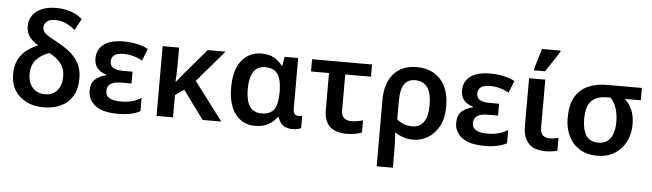

<svg xmlns="http://www.w3.org/2000/svg" viewBox="-57 -1011 5048 1486"><g transform="rotate(5 2467.5 -268.0)"><path d="M295 10Q220 10 162.5 -18.5Q105 -47 72 -99Q39 -151 39 -224Q39 -290 62 -336.5Q85 -383 124.5 -414Q164 -445 213 -464Q176 -486 147.5 -519.5Q119 -553 119 -609Q119 -653 143.5 -688.5Q168 -724 214.5 -744.5Q261 -765 326 -765Q394 -765 446.5 -745.5Q499 -726 531 -695L482 -607Q448 -637 409.5 -654Q371 -671 330 -671Q279 -671 260 -650Q241 -629 241 -607Q241 -577 267 -556.5Q293 -536 352 -505Q430 -464 474 -422Q518 -380 535.5 -334.5Q553 -289 553 -238Q553 -153 519.5 -98Q486 -43 427.5 -16.5Q369 10 295 10ZM298 -92Q360 -92 393.5 -133.5Q427 -175 427 -239Q427 -301 393.5 -343Q360 -385 304 -413Q240 -390 203 -348.5Q166 -307 166 -237Q166 -170 202 -131Q238 -92 298 -92Z M875 10Q756 10 698 -34Q640 -78 640 -149Q640 -209 673 -238.5Q706 -268 758 -280V-285Q663 -311 663 -403Q663 -472 715.5 -512Q768 -552 872 -552Q925 -552 975.5 -541Q1026 -530 1060 -510L1024 -417Q952 -456 879 -456Q828 -456 805.5 -438.5Q783 -421 783 -390Q783 -354 810 -339.5Q837 -325 882 -325H958V-233H883Q823 -233 796 -214.5Q769 -196 769 -159Q769 -122 799 -104.5Q829 -87 886 -87Q934 -87 971.5 -96.5Q1009 -106 1046 -129V-26Q982 10 875 10Z M1662 -542 1452 -297 1676 0H1531L1369 -221L1301 -173V0H1173V-542H1301V-401Q1300 -367 1299 -334Q1298 -301 1296 -275H1298Q1313 -293 1327 -311Q1341 -329 1356 -346L1523 -542Z M1938 10Q1842 10 1785.5 -63.5Q1729 -137 1729 -269Q1729 -407 1787 -479.5Q1845 -552 1943 -552Q2000 -552 2039.5 -529Q2079 -506 2104 -471H2108L2121 -542H2226V-152Q2226 -120 2238 -107.5Q2250 -95 2267 -95Q2274 -95 2283 -97Q2292 -99 2296 -100V-3Q2288 1 2269 5.5Q2250 10 2233 10Q2188 10 2159.5 -8Q2131 -26 2116 -72H2107Q2084 -37 2041.5 -13.5Q1999 10 1938 10ZM1979 -90Q2049 -90 2077.5 -132Q2106 -174 2106 -264V-270Q2106 -357 2078 -403Q2050 -449 1977 -449Q1917 -449 1887.5 -403Q1858 -357 1858 -268Q1858 -90 1979 -90Z M2651 10Q2602 10 2562 -5Q2522 -20 2498 -58Q2474 -96 2474 -165V-447H2334V-542H2800V-447H2600V-168Q2600 -127 2621.5 -109Q2643 -91 2677 -91Q2701 -91 2724 -95Q2747 -99 2768 -105V-11Q2748 -2 2717 4Q2686 10 2651 10Z M2904 240V-274Q2904 -409 2969.5 -480.5Q3035 -552 3146 -552Q3263 -552 3331.5 -478.5Q3400 -405 3400 -266Q3400 -177 3367.5 -115.5Q3335 -54 3281.5 -22Q3228 10 3165 10Q3126 10 3092.5 -1Q3059 -12 3031 -31H3024Q3026 -10 3028 27.5Q3030 65 3030 101V240ZM3152 -92Q3207 -92 3239 -134.5Q3271 -177 3271 -266Q3271 -363 3238 -406.5Q3205 -450 3143 -450Q3087 -450 3059 -408.5Q3031 -367 3031 -278V-137Q3054 -115 3086 -103.5Q3118 -92 3152 -92Z M3723 10Q3604 10 3546 -34Q3488 -78 3488 -149Q3488 -209 3521 -238.5Q3554 -268 3606 -280V-285Q3511 -311 3511 -403Q3511 -472 3563.5 -512Q3616 -552 3720 -552Q3773 -552 3823.5 -541Q3874 -530 3908 -510L3872 -417Q3800 -456 3727 -456Q3676 -456 3653.5 -438.5Q3631 -421 3631 -390Q3631 -354 3658 -339.5Q3685 -325 3730 -325H3806V-233H3731Q3671 -233 3644 -214.5Q3617 -196 3617 -159Q3617 -122 3647 -104.5Q3677 -87 3734 -87Q3782 -87 3819.5 -96.5Q3857 -106 3894 -129V-26Q3830 10 3723 10Z M4197 10Q4102 10 4061 -39Q4020 -88 4020 -163V-542H4146V-176Q4146 -126 4166.5 -109Q4187 -92 4218 -92Q4238 -92 4254 -94.5Q4270 -97 4287 -102V-2Q4270 3 4246 6.5Q4222 10 4197 10ZM4053 -606V-619L4100 -776H4244V-766L4138 -606Z M4595 10Q4519 10 4462.5 -24Q4406 -58 4375 -119Q4344 -180 4344 -262Q4344 -363 4379 -424.5Q4414 -486 4478 -514.5Q4542 -543 4628 -543H4896V-447H4772Q4812 -409 4830.5 -362.5Q4849 -316 4849 -254Q4849 -206 4834 -159Q4819 -112 4787.5 -74Q4756 -36 4708.5 -13Q4661 10 4595 10ZM4597 -92Q4642 -92 4669.5 -114.5Q4697 -137 4709.5 -175.5Q4722 -214 4722 -261Q4722 -385 4661 -447H4631Q4555 -447 4513.5 -406Q4472 -365 4472 -262Q4472 -186 4500.5 -139Q4529 -92 4597 -92Z"/></g></svg>

Font: Noto Sans SemiBold
Style: Regular
Weight: 600
Designer: Monotype Design Team
Foundry: Monotype Imaging Inc.
Version: Version 2.007